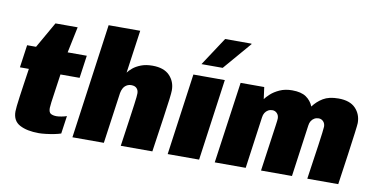

<svg xmlns="http://www.w3.org/2000/svg" viewBox="-74 -968 2328 1185"><g transform="rotate(10 1090.5 -375.0)"><path d="M219 11Q145 11 99.5 -13Q54 -37 54 -96Q54 -107 56.5 -131Q59 -155 64 -190.5Q69 -226 75.5 -271Q82 -316 90 -369H34L54 -511H110L203 -674H342L308 -511H428L408 -369H288Q280 -310 273 -264.5Q266 -219 262.5 -190.5Q259 -162 259 -154Q259 -126 273 -118.5Q287 -111 309 -111Q320 -111 339.5 -114.5Q359 -118 372 -123L356 -11Q339 -5 313.5 0Q288 5 262 8Q236 11 219 11Z M428 0 528 -720H726L688 -451Q698 -465 717 -481Q736 -497 766.5 -509Q797 -521 839 -521Q910 -521 946 -484Q982 -447 982 -392Q982 -376 977 -336Q972 -296 960.5 -216Q949 -136 929 0H731Q746 -104 755 -167Q764 -230 768.5 -263.5Q773 -297 774.5 -312Q776 -327 776 -336Q776 -356 764.5 -368Q753 -380 731 -380Q714 -380 701 -372Q688 -364 680.5 -350.5Q673 -337 670 -320L625 0Z M1025 0 1096 -511H1293L1222 0ZM1134 -583 1251 -761H1416L1417 -758L1267 -583Z M1320 0 1392 -511H1540L1550 -437Q1559 -450 1580.5 -470Q1602 -490 1636 -505.5Q1670 -521 1714 -521Q1771 -521 1802 -499.5Q1833 -478 1847 -443Q1872 -477 1908.5 -499Q1945 -521 2004 -521Q2076 -521 2111.5 -484Q2147 -447 2147 -392Q2147 -383 2140 -328.5Q2133 -274 2121 -188.5Q2109 -103 2094 0H1900Q1908 -58 1916.5 -114Q1925 -170 1931.5 -216.5Q1938 -263 1942 -294.5Q1946 -326 1946 -334Q1946 -354 1934 -366.5Q1922 -379 1905 -379Q1890 -379 1878 -372Q1866 -365 1858.5 -353Q1851 -341 1849 -324L1804 0H1610Q1618 -58 1626 -113.5Q1634 -169 1640.5 -215.5Q1647 -262 1651.5 -293.5Q1656 -325 1656 -334Q1656 -354 1644 -366.5Q1632 -379 1615 -379Q1600 -379 1588 -372Q1576 -365 1568.5 -353Q1561 -341 1559 -324L1514 0Z"/></g></svg>

Font: Chivo Medium Black
Style: Italic
Weight: 900
Italic angle: -8.05°
Version: Version 2.002